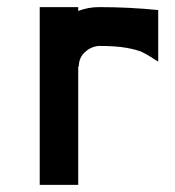

<svg xmlns="http://www.w3.org/2000/svg" viewBox="-20 -520 491 540"><path d="M258.3 -500Q343.3 -500 425 -491.7V-346.7Q394.2 -366.7 380 -373.3Q365.8 -380 336.2 -385.4Q306.7 -390.8 258.3 -390.8Q235.8 -389.2 218.8 -373.3Q201.7 -357.5 201.7 -333.3H200V0H91.7V-500H200V-489.2Q228.3 -500 258.3 -500Z"/></svg>

Font: 0xA000
Style: Bold
Weight: 700
Version: Version 0.1